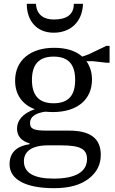

<svg xmlns="http://www.w3.org/2000/svg" viewBox="-20 -800 600 1004"><path d="M366 -780C366 -723 328 -698 261 -698C209 -698 171 -723 168 -780H120C120 -691 172 -629 261 -629C348 -629 411 -685 414 -780ZM507 10C507 -78 450 -117 341 -117H225C156 -117 137 -126 137 -157C137 -188 163 -208 216 -216C229 -215 243 -214 256 -214C384 -214 461 -279 461 -384C461 -421 451 -453 432 -480H466L536 -472H553V-560H536L444 -516L410 -504C375 -535 326 -550 263 -550C139 -550 59 -485 59 -378C59 -305 97 -253 162 -229C98 -207 69 -169 69 -128C69 -89 91 -63 135 -50V-46C70 -37 30 -4 30 59C30 137 111 184 263 184C340 184 400 168 443 135C486 102 507 61 507 10ZM147 -382C147 -462 183 -504 260 -504C339 -504 373 -462 373 -382C373 -302 339 -260 260 -260C183 -260 147 -302 147 -382ZM297 -40C400 -40 435 -21 435 32C435 99 374 134 261 134C157 134 105 104 105 43C105 -6 143 -40 232 -40Z"/></svg>

Font: Domine
Style: Regular
Weight: 400
Designer: Pablo Impallari, Rodrigo Fuenzalida, Brenda Gallo
Foundry: Pablo Impallari, Rodrigo Fuenzalida, Brenda Gallo
Version: Version 2.000